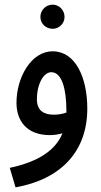

<svg xmlns="http://www.w3.org/2000/svg" viewBox="-20 -577 433 827"><path d="M207 -453C235 -453 258 -476 258 -504C258 -533 235 -557 207 -557C177 -557 154 -533 154 -504C154 -476 177 -453 207 -453ZM47 230C243 195 356 75 356 -109C356 -245 304 -356 207 -356C113 -356 51 -242 51 -134C51 -59 93 5 195 5C213 5 232 2 249 -3C221 66 153 118 22 146ZM139 -149C139 -218 169 -266 201 -266C247 -266 266 -192 266 -100C266 -97 266 -94 266 -92C249 -86 230 -83 212 -83C172 -83 139 -98 139 -149Z"/></svg>

Font: Noto Sans Arabic ExtCond Med
Style: Regular
Weight: 500
Width: 2
Designer: Monotype Design Team, Nadine Chahine, Nizar Qandah and Khaled Hosny
Foundry: Monotype Imaging Inc.
Version: Version 2.012